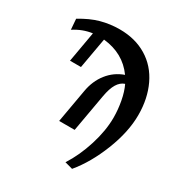

<svg xmlns="http://www.w3.org/2000/svg" viewBox="-203 -823 1119 1185"><g transform="rotate(30 356.5 -230.5)"><path d="M175.3 -572.3Q106.9 -563 46.4 -523.4L40.5 -598.6Q110.8 -641.6 174.8 -659.2Q238.8 -676.8 307.6 -676.8Q418 -676.8 500.5 -626.7Q583 -576.7 626.7 -484.6Q670.4 -392.6 670.4 -275.4Q670.4 -155.3 615.7 -16.8Q561 121.6 481.9 216.3L426.3 201.2Q479.5 118.7 512.7 12.9Q545.9 -92.8 545.9 -185.1Q545.9 -242.7 534.9 -301Q523.9 -359.4 503.4 -401.9Q473.1 -392.1 453.1 -359.4Q433.1 -326.7 422.4 -265.1L375.5 0H265.1L307.1 -237.8Q320.3 -314.5 364 -370.1Q407.7 -425.8 475.1 -449.7Q397 -558.6 253.9 -573.2L215.3 -355.5H137.2Z"/></g></svg>

Font: Liberation Serif
Style: Bold Italic
Weight: 700
Italic angle: -16.333°
Designer: Steve Matteson
Foundry: Ascender Corporation
Version: Version 2.1.5